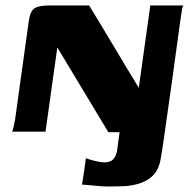

<svg xmlns="http://www.w3.org/2000/svg" viewBox="-20 -480 689 700"><path d="M24 0Q26 -3 29 -15.5Q32 -28 35 -44Q47 -134 60 -224Q73 -314 85 -404Q90 -439 105.5 -449.5Q121 -460 159 -460Q196 -460 232 -460Q268 -460 305 -460Q351 -385 395.5 -310Q440 -235 486 -160Q496 -235 507 -310Q518 -385 528 -460Q558 -460 588.5 -460Q619 -460 649 -460Q646 -458 644 -447.5Q642 -437 640.5 -424.5Q639 -412 637 -402Q622 -289 606 -176Q590 -63 574 49Q571 66 568 86.5Q565 107 561 120Q552 149 531 166Q510 183 483 190.5Q456 198 429 199Q400 200 377 200Q354 200 331.5 197.5Q309 195 279 193Q283 169 286.5 145Q290 121 293 97Q304 101 325.5 106.5Q347 112 361 112Q383 112 393.5 100Q404 88 407 68Q409 51 411.5 34.5Q414 18 416 2Q406 2 395.5 2Q385 2 375 2L189 -307Q178 -231 167.5 -154Q157 -77 146 0Q115 0 85 0Q55 0 24 0Z"/></svg>

Font: Genos Thin
Style: Bold Italic
Weight: 700
Italic angle: -8°
Version: Version 1.010